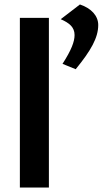

<svg xmlns="http://www.w3.org/2000/svg" viewBox="-20 -840 460 860"><path d="M69 -760V0H199V-760ZM338 -820 252 -754C291 -737 314 -718 314 -683C314 -654 300 -616 260 -554L319 -530C387 -613 420 -671 420 -728C420 -769 389 -803 338 -820Z"/></svg>

Font: Gully SemiBold
Style: Regular
Weight: 600
Designer: jaikishan Patel
Foundry: MagicType
Version: Version 1.000;Glyphs 3.2 (3242)